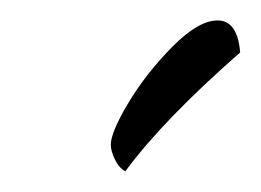

<svg xmlns="http://www.w3.org/2000/svg" viewBox="-20 -577 254 187"><path d="M213.9 -525.9Q138.7 -460 102.1 -410.2Q95.7 -413.6 91.8 -421.9Q87.9 -430.2 87.9 -436Q87.9 -448.2 105.2 -477.1Q122.6 -505.9 147.9 -531.5Q173.3 -557.1 191.9 -557.1Q211.4 -557.1 213.9 -525.9Z"/></svg>

Font: Dancing Script OT
Style: Regular
Weight: 400
Foundry: Pablo Impallari. www.impallari.com
Version: Version 1.000